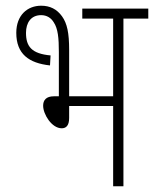

<svg xmlns="http://www.w3.org/2000/svg" viewBox="-20 -652 539 672"><path d="M124 -632C76 -632 37 -599 37 -537C37 -463 81 -431 155 -423L157 -458C91 -464 71 -489 71 -537C71 -572 88 -599 124 -599C144 -599 159 -589 168 -574C183 -552 186 -518 186 -470V-315H169C141 -315 131 -301 131 -282C131 -252 161 -203 196 -203C211 -203 222 -212 222 -239V-281H376V0H412V-587H499V-622H268V-587H376V-315H222V-477C222 -537 215 -570 197 -595C179 -620 155 -632 124 -632Z"/></svg>

Font: Noto Sans ExtraCondensed ExtraLight
Style: Regular
Weight: 200
Width: 2
Designer: Monotype Design Team
Foundry: Monotype Imaging Inc.
Version: Version 2.013